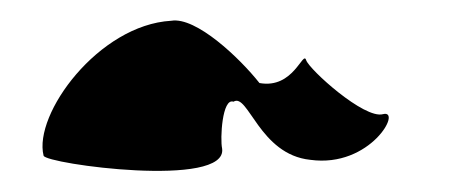

<svg xmlns="http://www.w3.org/2000/svg" viewBox="-20 -486 453 185"><path d="M22 -336C24 -328 200 -304 194 -343C192 -352 194 -392 205 -388C219 -397 230 -337 279 -332C337 -324 368 -381 349 -376C331 -371 278 -419 275 -428C272 -438 263 -400 230 -406C211 -430 169 -470 145 -466C75 -462 12 -376 22 -336Z"/></svg>

Font: Ampere
Style: UltCnd
Weight: 400
Version: Version 1